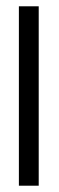

<svg xmlns="http://www.w3.org/2000/svg" viewBox="-20 -595 188 610"><path d="M103 -5H40V-575H103Z"/></svg>

Font: Charger Pro
Style: Lit
Weight: 300
Designer: Jasper
Foundry: Cannot Into Space Fonts
Version: Version 1.09